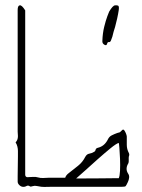

<svg xmlns="http://www.w3.org/2000/svg" viewBox="-20 -720 547 739"><path d="M67 -1Q60 -2 54 -8Q48 -14 48 -21Q48 -26 48 -42.5Q48 -59 48.5 -80Q49 -101 49 -118Q49 -135 49 -139Q49 -147 47 -155.5Q45 -164 40 -172Q49 -181 49 -196Q49 -201 48.5 -205Q48 -209 48 -213V-682Q48 -698 56 -699.5Q64 -701 77 -680V-48Q77 -40 84 -38Q94 -38 106 -39Q118 -40 127 -37Q136 -34 148.5 -35Q161 -36 170 -36H231Q234 -46 245 -54Q263 -68 280.5 -82Q298 -96 308 -116Q314 -127 323.5 -128.5Q333 -130 343 -136Q347 -138 348 -143.5Q349 -149 356 -151Q382 -157 395 -183Q400 -194 410 -199Q420 -204 431 -208Q441 -211 441.5 -211Q442 -211 451 -220Q456 -225 462.5 -211.5Q469 -198 468 -190Q468 -179 468 -162.5Q468 -146 476 -131Q479 -125 476 -118Q475 -114 475.5 -103.5Q476 -93 472 -88Q462 -69 473 -52Q478 -45 477 -36Q476 -27 472 -19Q466 -6 463.5 -3.5Q461 -1 448 -1H177Q158 -1 150 -0.5Q142 0 122 -4Q114 -6 106 -3.5Q98 -1 96 -2Q89 -8 82 -4Q75 0 67 -1ZM273 -33Q333 -33 365 -33.5Q397 -34 412.5 -34Q428 -34 437 -34Q441 -42 442 -63Q443 -84 442 -108.5Q441 -133 439.5 -151Q438 -169 437 -170Q427 -167 405 -149Q383 -131 357 -108Q331 -85 308 -64Q285 -43 273 -33ZM392 -551Q390 -543 381.5 -548Q373 -553 374 -563Q375 -592 381 -616.5Q387 -641 393 -657Q399 -673 400 -675Q414 -699 423 -699.5Q432 -700 435 -698Q439 -695 437 -681Q435 -667 431 -649Q427 -631 423 -616.5Q419 -602 417 -597Q415 -587 412.5 -579Q410 -571 407 -564Q404 -557 399 -558Q394 -559 392 -551Z"/></svg>

Font: Sankofa Display
Style: Regular
Weight: 400
Designer: Batsirai Madzonga
Foundry: Batsirai Madzonga
Version: Version 1.000; ttfautohint (v1.8.4.7-5d5b)